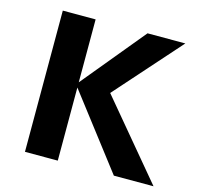

<svg xmlns="http://www.w3.org/2000/svg" viewBox="-100 -787 925 893"><g transform="rotate(15 362.5 -340.0)"><path d="M523 0 253 -352V0H95V-680H253V-377L503 -680H685L407 -367L714 0Z"/></g></svg>

Font: Martel Sans ExtraBold
Style: Regular
Weight: 800
Designer: Dan Reynolds and Mathieu Réguer
Foundry: Dan Reynolds and Mathieu Réguer
Version: Version 1.002; ttfautohint (v1.1) -l 5 -r 5 -G 72 -x 0 -D la